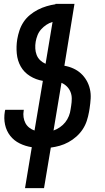

<svg xmlns="http://www.w3.org/2000/svg" viewBox="-20 -755 540 990"><path d="M109 215 144 4Q111 -1 81.5 -15.5Q52 -30 32.5 -55Q13 -80 6 -112.5Q-1 -145 5 -180Q5 -182 6 -184.5Q7 -187 7 -189H103L102 -184Q99 -167 101.5 -150.5Q104 -134 111 -120.5Q118 -107 130.5 -97Q143 -87 158 -82L201 -338Q165 -344 134.5 -363Q104 -382 87 -412Q70 -442 66.5 -479Q63 -516 69 -553Q73 -576 80.5 -598.5Q88 -621 101.5 -641.5Q115 -662 134.5 -678Q154 -694 175.5 -705Q197 -716 220.5 -723Q244 -730 266 -733V-735H364L312 -416Q336 -412 358 -402Q380 -392 397 -376.5Q414 -361 426 -340.5Q438 -320 443.5 -296Q449 -272 447.5 -247Q446 -222 442 -196L439 -178Q435 -155 427.5 -132Q420 -109 406.5 -88.5Q393 -68 374 -51Q355 -34 333 -22Q311 -10 288 -3.5Q265 3 242 6L207 215ZM215 -426 251 -642Q234 -637 219 -627Q204 -617 192 -603.5Q180 -590 173.5 -573.5Q167 -557 164 -540Q161 -522 162 -504.5Q163 -487 169 -471.5Q175 -456 187 -444.5Q199 -433 215 -426ZM256 -82Q273 -88 289 -99Q305 -110 316.5 -124.5Q328 -139 335 -156.5Q342 -174 344 -191L347 -210Q350 -228 350 -246.5Q350 -265 343.5 -281Q337 -297 325 -309Q313 -321 297 -328Z"/></svg>

Font: Iosevka
Style: Bold Italic
Weight: 700
Italic angle: -9°
Monospace: yes
Designer: Belleve Invis
Foundry: Belleve Invis
Version: Version 32.5.0; ttfautohint (v1.8.4)